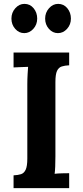

<svg xmlns="http://www.w3.org/2000/svg" viewBox="-20 -971 427 991"><path d="M337 -634Q315 -633 299 -628Q283 -623 274.5 -605.5Q266 -588 266 -547V-164Q266 -137 265 -112Q264 -87 262 -74Q278 -76 302.5 -76.5Q327 -77 337 -77V0H50V-66Q73 -67 88.5 -72Q104 -77 112.5 -95Q121 -113 121 -153V-536Q121 -563 122.5 -588Q124 -613 125 -626Q109 -625 85 -624.5Q61 -624 50 -623V-700H337ZM279 -800Q252 -800 232.5 -822Q213 -844 213 -875Q213 -906 233 -928.5Q253 -951 280 -951Q309 -951 327.5 -928.5Q346 -906 346 -875Q346 -844 326 -822Q306 -800 279 -800ZM105 -800Q78 -800 58.5 -822Q39 -844 39 -875Q39 -906 59 -928.5Q79 -951 106 -951Q135 -951 153.5 -928.5Q172 -906 172 -875Q172 -844 152 -822Q132 -800 105 -800Z"/></svg>

Font: Lora
Style: Weight 700
Weight: 700
Designer: Olga Karpushina, Alexei Vanyashin (Cyrillic)
Foundry: Cyreal
Version: Version 3.001